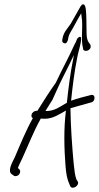

<svg xmlns="http://www.w3.org/2000/svg" viewBox="-20 -838 460 894"><path d="M49 -106C34 -77 14 -39 36 -26L43 -21C50 -15 63 -18 69 -26C79 -41 72 -49 64 -55V-58C68 -68 74 -81 82 -97C109 -155 137 -228 170 -286L187 -285C228 -285 255 -306 285 -322C286 -323 286 -323 287 -323C276 -236 279 -144 285 -66C288 -30 292 -4 303 19L307 29C317 48 352 25 342 7L336 -2C328 -23 327 -45 323 -77C316 -154 309 -248 308 -334C324 -339 340 -343 357 -348L404 -361C426 -365 426 -404 401 -395L355 -383C339 -378 323 -374 311 -369C318 -436 326 -503 340 -572C346 -606 375 -687 343 -662C337 -657 334 -640 328 -633C299 -568 268 -514 240 -453C210 -411 183 -368 154 -322H149C140 -322 129 -314 127 -304C125 -297 127 -291 133 -288C101 -231 74 -165 49 -106ZM192 -322 224 -373C234 -395 243 -416 253 -437C276 -486 301 -532 324 -582L322 -570C307 -496 299 -429 291 -358C290 -358 289 -358 287 -357C257 -340 234 -321 195 -321ZM270 -652C268 -643 274 -636 284 -636C289 -636 295 -645 297 -655L298 -662C302 -681 310 -690 320 -708C332 -730 346 -756 358 -776L362 -744C365 -704 357 -650 366 -616L368 -606C371 -603 375 -601 380 -601C390 -601 400 -608 402 -618C403 -623 402 -628 400 -631L393 -641C384 -653 383 -673 383 -690C382 -722 383 -763 380 -791C379 -802 376 -818 367 -818C363 -818 360 -815 355 -808L309 -727C293 -703 274 -687 270 -652Z"/></svg>

Font: Stray Cat
Style: UltCnObl
Weight: 400
Version: Version 1.0